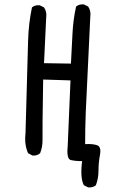

<svg xmlns="http://www.w3.org/2000/svg" viewBox="-20 -727 540 871"><path d="M379.9 123 360.4 113.3Q342.8 80.1 352.5 3.9Q321.3 3.9 301.3 -1Q281.2 -5.9 287.1 -63.5L299.8 -362.3L175.8 -366.2Q171.9 -129.9 172.9 -95.7Q173.8 -61.5 162.1 -32.2Q148.4 -19.5 127 -21.5L107.4 -32.2Q89.8 -71.3 95.7 -122.1Q105.5 -461.9 107.4 -540.5Q109.4 -619.1 125 -693.4Q138.7 -705.1 160.2 -703.1L179.7 -693.4Q193.4 -673.8 189.5 -646.5L179.7 -440.4L301.8 -438.5Q305.7 -502.9 308.6 -569.8Q311.5 -636.7 325.2 -697.3Q338.9 -709 360.4 -707L379.9 -697.3Q393.6 -677.7 389.6 -650.4Q372.1 -292 369.1 -219.7Q366.2 -147.5 366.2 -73.2Q399.4 -75.2 419.9 -68.4Q440.4 -61.5 433.6 -24.9Q426.8 11.7 426.8 46.9Q426.8 82 415 113.3Q401.4 125 379.9 123Z"/></svg>

Font: JasonHandwriting4
Style: Regular
Weight: 400
Version: Version 1.01.21